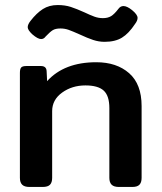

<svg xmlns="http://www.w3.org/2000/svg" viewBox="-20 -742 643 762"><path d="M297 -605Q268 -618 252.5 -623.5Q237 -629 220 -629Q200 -629 189 -622Q178 -615 161 -597Q154 -587 143 -587Q130 -587 108 -606Q90 -623 90 -634Q90 -645 101 -659Q125 -690 150 -706Q175 -722 209 -722Q238 -722 261 -714.5Q284 -707 315 -693Q338 -682 354.5 -676Q371 -670 388 -670Q408 -670 421 -678Q434 -686 450 -707Q458 -718 470 -718Q484 -718 504 -702Q526 -684 526 -671Q526 -660 516 -647Q491 -609 464 -592.5Q437 -576 395 -576Q372 -576 349.5 -583.5Q327 -591 297 -605ZM59 -36V-453Q59 -468 64 -474Q69 -480 85 -480H142Q164 -480 165 -460L167 -420Q235 -495 362 -495Q443 -495 492.5 -451.5Q542 -408 542 -321V-36Q542 -18 533.5 -9Q525 0 505 0H452Q432 0 423 -9Q414 -18 414 -36V-313Q414 -362 391.5 -382.5Q369 -403 319 -403Q266 -403 226.5 -374.5Q187 -346 187 -301V-36Q187 -18 178.5 -9Q170 0 149 0H97Q77 0 68 -9Q59 -18 59 -36Z"/></svg>

Font: Mitr
Style: Regular
Weight: 400
Designer: Thanarat Vachiruckul
Foundry: Cadson Demak
Version: Version 1.002